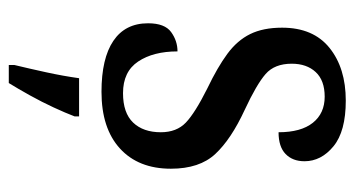

<svg xmlns="http://www.w3.org/2000/svg" viewBox="-205 -381 807 437"><g transform="rotate(90 198.5 -162.5)"><path d="M189 10Q113 10 73 -17Q33 -44 33 -96Q33 -134 53 -148.5Q73 -163 97 -163Q97 -108 120 -73.5Q143 -39 192 -39Q237 -39 259 -62Q281 -85 281 -125Q281 -161 259 -182Q237 -203 181 -231Q133 -254 102.5 -276.5Q72 -299 57.5 -328.5Q43 -358 43 -401Q43 -472 89 -509Q135 -546 209 -546Q279 -546 313 -518Q347 -490 347 -452Q347 -425 330.5 -409Q314 -393 281 -393Q281 -444 259.5 -471Q238 -498 200 -498Q163 -498 144 -477.5Q125 -457 125 -423Q125 -384 148.5 -363.5Q172 -343 230 -316Q297 -285 330.5 -249Q364 -213 364 -148Q364 -74 318 -32Q272 10 189 10ZM128 208Q136 175 144.5 136Q153 97 158 61H245V71Q237 92 224.5 119Q212 146 197 173Q182 200 169 221H128Z"/></g></svg>

Font: Noto Serif Lao Condensed Medium
Style: Regular
Weight: 500
Width: 3
Designer: Monotype Design Team
Foundry: Monotype Imaging Inc.
Version: Version 2.003; ttfautohint (v1.8.4.7-5d5b)